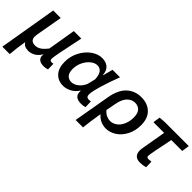

<svg xmlns="http://www.w3.org/2000/svg" viewBox="45 -1327 2295 2295"><g transform="rotate(45 1192.0 -179.5)"><path d="M108 -541H235L179 -223Q172 -186 172 -165Q172 -91 251 -91Q287 -91 322 -113Q357 -135 397 -188L456 -541H583Q542 -350 522 -248Q502 -146 502 -121Q502 -89 533 -89Q547 -89 560 -92L562 1Q533 12 499 12Q400 12 395 -64Q395 -72 398 -84H393Q363 -34 321 -11Q279 12 237 12Q165 12 139 -38Q127 28 121 77.5Q115 127 109 195H-16Z M638 -204Q638 -298 680 -378.5Q722 -459 789 -506.5Q856 -554 925 -554Q987 -554 1027 -522Q1067 -490 1073 -418H1078L1111 -541H1237Q1188 -412 1153.5 -296.5Q1119 -181 1119 -134Q1119 -87 1163 -87Q1175 -87 1195 -92L1198 3Q1168 13 1130 13Q1079 13 1049 -8.5Q1019 -30 1019 -77V-95H1015Q983 -43 931.5 -15Q880 13 826 13Q741 13 689.5 -43.5Q638 -100 638 -204ZM1023 -225 1044 -314Q1040 -388 1014.5 -420Q989 -452 946 -452Q904 -452 862 -418.5Q820 -385 793 -329.5Q766 -274 766 -211Q766 -148 793 -118Q820 -88 865 -88Q898 -88 931.5 -107.5Q965 -127 989.5 -159Q1014 -191 1023 -225Z M1588 -554Q1693 -554 1757 -492Q1821 -430 1821 -314Q1821 -219 1782 -144Q1743 -69 1680 -28Q1617 13 1548 13Q1502 13 1460 -6Q1418 -25 1384 -64Q1359 88 1348 195H1223L1304 -271Q1329 -415 1403.5 -484.5Q1478 -554 1588 -554ZM1694 -319Q1694 -387 1663.5 -420.5Q1633 -454 1581 -454Q1526 -454 1483 -411Q1440 -368 1423 -276L1399 -150Q1428 -115 1460 -101Q1492 -87 1521 -87Q1567 -87 1607 -116Q1647 -145 1670.5 -198Q1694 -251 1694 -319Z M2022 -93Q2022 -110 2027 -138L2080 -444H1899L1913 -535L1995 -541H2400L2386 -444H2201Q2139 -150 2139 -114Q2139 -101 2147.5 -95Q2156 -89 2169 -89Q2186 -89 2216 -93L2218 -1Q2189 6 2170.5 9Q2152 12 2127 12Q2022 12 2022 -93Z"/></g></svg>

Font: Nebula Sans Semibold
Style: Regular
Weight: 600
Italic angle: -9°
Designer: Paul D. Hunt for Adobe (as Source Sans)
Foundry: Nebula Entertainment & Broadcasting LLC
Version: Version 1.010